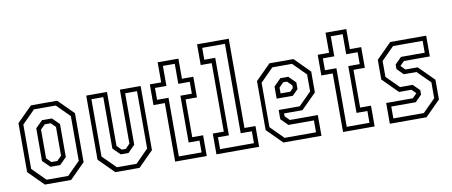

<svg xmlns="http://www.w3.org/2000/svg" viewBox="-66 -1019 3034 1289"><g transform="rotate(-10 1451.0 -375.0)"><path d="M150.5 0 47.5 -103V-437L150.5 -540H329.5L432.5 -437V-103L329.5 0ZM167.5 -30H314.5L402 -117.5V-422.5L314.5 -510H166L78 -422V-119.5ZM208 -111 159 -159.5V-382L206.5 -429H274L321 -382.5V-157.5L274 -111ZM219.5 -141.5H260.5L291 -172V-368L260.5 -398.5H219.5L189 -368V-172Z M630.5 0 527.5 -103V-540H669V-172L699.5 -141.5H726.5L757 -172V-540H898.5V-103L795.5 0ZM647 -30.5H781L868.5 -119.5V-510H787.5V-159.5L740.5 -111.5H687L638.5 -159.5V-510H557.5V-119.5Z M1038.5 0V-399H961V-540H1038.5V-677H1180V-540H1257.5V-399H1180V-141.5H1254V0ZM1069 -30H1224V-110.5H1150V-429.5H1228V-510.5H1150V-647H1069V-510.5H991V-429.5H1069Z M1320 0V-141.5H1395V-608.5H1320V-750H1536V-141.5H1611V0ZM1350 -30H1581V-111H1505V-720.5H1350V-639.5H1424.5V-111H1350Z M1940 -540 2043 -437V-294.5L1940 -191.5H1815V-172L1845.5 -141.5H2036V0H1776.5L1673.5 -103V-437L1776.5 -540ZM1925 -510H1791L1702 -420.5V-117.5L1790 -29.5H2004V-110.5H1830L1783 -157.5V-220.5H1926.5L2012.5 -306.5V-422.5ZM1885 -429 1932 -382.5V-337L1893 -298H1783V-380.5L1831.5 -429ZM1871 -398.5H1845.5L1815 -368V-328H1881L1902 -349V-368Z M2183 0V-399H2105.5V-540H2183V-677H2324.5V-540H2402V-399H2324.5V-141.5H2398.5V0ZM2213.5 -30H2368.5V-110.5H2294.5V-429.5H2372.5V-510.5H2294.5V-647H2213.5V-510.5H2135.5V-429.5H2213.5Z M2502 0V-141.5H2683.5L2713 -171L2684.5 -199.5H2600L2497 -302.5V-437L2600 -540H2845V-398.5H2668.5L2639.5 -369.5L2668.5 -340.5H2752L2855 -237.5V-103L2752 0ZM2531.5 -31H2739L2825 -117V-225.5L2738.5 -311H2652L2609.5 -354V-384.5L2653.5 -429H2815.5V-510H2614L2527.5 -423.5V-315L2612 -230.5H2698.5L2742.5 -186.5V-156.5L2698.5 -112H2531.5Z"/></g></svg>

Font: Tourney Condensed Light
Style: Regular
Weight: 300
Width: 3
Designer: Tyler Finck
Foundry: Etcetera Type Co
Version: Version 1.010; ttfautohint (v1.8.3)